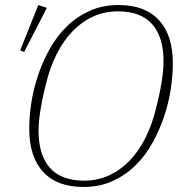

<svg xmlns="http://www.w3.org/2000/svg" viewBox="-20 -730 741 762"><path d="M314 -13Q367 -13 412 -33.5Q457 -54 493.5 -91.5Q530 -129 557 -182.5Q584 -236 600 -303Q610 -342 615.5 -371Q621 -400 624 -422Q627 -444 628 -459.5Q629 -475 629 -487Q629 -583 584 -634Q539 -685 448 -685Q395 -685 350 -664.5Q305 -644 268.5 -606.5Q232 -569 205 -515.5Q178 -462 162 -395Q152 -356 146.5 -327Q141 -298 138 -276Q135 -254 134 -238.5Q133 -223 133 -211Q133 -115 178 -64Q223 -13 314 -13ZM311 12Q206 12 151 -48Q96 -108 96 -220Q96 -268 104.5 -323Q113 -378 131.5 -432.5Q150 -487 178 -537Q206 -587 245.5 -625.5Q285 -664 336 -687Q387 -710 451 -710Q556 -710 611 -650Q666 -590 666 -478Q666 -430 657.5 -375Q649 -320 630.5 -265.5Q612 -211 584 -161Q556 -111 516.5 -72.5Q477 -34 426 -11Q375 12 311 12ZM132 -710 166 -699 76 -524 60 -530Z"/></svg>

Font: IBM Plex Serif ExtLt
Style: Italic
Weight: 200
Italic angle: -14°
Designer: Mike Abbink, Paul van der Laan, Pieter van Rosmalen
Foundry: Bold Monday
Version: Version 3.001